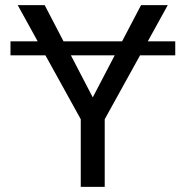

<svg xmlns="http://www.w3.org/2000/svg" viewBox="-20 -731 727 751"><path d="M665.5 -569.3H558.1L636.2 -710.9H531.7L457.5 -569.3H228.5L154.8 -710.9H49.3L127.4 -569.3H21V-514.6H157.7L295.9 -264.6V0H389.6V-264.6L527.8 -514.6H665.5ZM342.8 -350.1 257.3 -514.6H428.7Z"/></svg>

Font: Bert Sans
Style: Regular
Weight: 400
Designer: Christian Robertson (Google), Cristiano Sobral
Foundry: Google, Cristiano Sobral
Version: Version 3.101